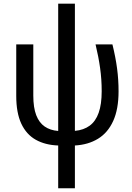

<svg xmlns="http://www.w3.org/2000/svg" viewBox="-20 -779 715 1039"><path d="M385.3 -759.3V-70.8Q433.1 -75.2 465.3 -98.9Q497.6 -122.6 513.9 -168.5Q530.3 -214.4 530.3 -285.2Q530.3 -350.1 521.7 -410.9Q513.2 -471.7 497.1 -538.6H588.4Q605.5 -469.2 613.5 -408.9Q621.6 -348.6 621.6 -284.7Q621.6 -188 592.5 -124.3Q563.5 -60.5 510.3 -28.1Q457 4.4 385.3 8.3V239.7H294.9V8.3Q224.6 5.9 173.6 -22.7Q122.6 -51.3 95.2 -109.9Q67.9 -168.5 67.9 -260.3V-538.6H160.2V-261.7Q160.2 -196.8 176 -155.8Q191.9 -114.7 221.9 -94.2Q252 -73.7 294.9 -70.3V-759.3Z"/></svg>

Font: Open Sans SemiCondensed Medium
Style: Regular
Weight: 500
Width: 4
Designer: Monotype Design Team
Foundry: Monotype Imaging Inc.
Version: Version 3.000